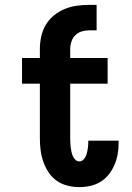

<svg xmlns="http://www.w3.org/2000/svg" viewBox="-20 -757 540 785"><path d="M304 8Q280 8 256 2Q232 -4 212 -18Q192 -32 178.5 -52.5Q165 -73 157 -96Q149 -119 146 -143.5Q143 -168 143 -192V-415H70V-520H143V-557Q143 -582 148.5 -607.5Q154 -633 167 -655Q180 -677 200 -693.5Q220 -710 244 -720Q268 -730 293.5 -733.5Q319 -737 344 -737H375V-633H344Q329 -633 314 -628.5Q299 -624 288 -613Q277 -602 272 -587Q267 -572 267 -557V-520H420V-415H267V-192Q267 -183 267.5 -173.5Q268 -164 269 -155Q270 -146 272 -137Q274 -128 277.5 -119.5Q281 -111 288 -104Q295 -97 304 -97Q316 -97 324 -107.5Q332 -118 335 -130Q338 -142 339.5 -154Q341 -166 341 -178V-182H465V-172Q465 -149 461 -126.5Q457 -104 448 -83Q439 -62 425 -44Q411 -26 391.5 -14Q372 -2 349.5 3Q327 8 304 8Z"/></svg>

Font: Iosevka Curly Extrabold
Style: Regular
Weight: 800
Monospace: yes
Designer: Belleve Invis
Foundry: Belleve Invis
Version: Version 22.1.2; ttfautohint (v1.8.4)